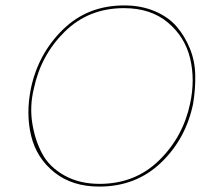

<svg xmlns="http://www.w3.org/2000/svg" viewBox="-20 -683 772 708"><path d="M346 5Q246 5 180.5 -47.5Q115 -100 95 -181.5Q75 -263 94 -357Q121 -485 212 -574Q303 -663 438 -663Q500 -663 550 -642Q600 -621 630.5 -586Q661 -551 680 -504.5Q699 -458 700 -406Q701 -354 692 -300Q665 -170 573 -82.5Q481 5 346 5ZM347 -5Q478 -5 566.5 -91.5Q655 -178 681 -301Q700 -389 681 -468Q662 -547 599 -600Q536 -653 437 -653Q307 -653 219 -566.5Q131 -480 105 -357Q89 -292 99 -229Q109 -166 135.5 -116.5Q162 -67 217.5 -36Q273 -5 347 -5Z"/></svg>

Font: EauTestInfant Hairline
Style: Italic
Weight: 250
Italic angle: -12°
Designer: Christian Thalmann (Catharsis Fonts)
Version: Version 0.001;PS 000.001;hotconv 1.0.88;makeotf.lib2.5.64775